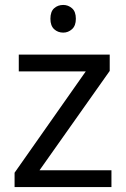

<svg xmlns="http://www.w3.org/2000/svg" viewBox="-20 -757 510 777"><path d="M431 0H39V-58L327 -468H56V-536H424V-470L140 -68H431ZM236 -737Q256 -737 271.5 -723.5Q287 -710 287 -681Q287 -653 271.5 -639Q256 -625 236 -625Q214 -625 199 -639Q184 -653 184 -681Q184 -710 199 -723.5Q214 -737 236 -737Z"/></svg>

Font: Noto Sans Historical
Style: Regular
Weight: 400
Designer: Monotype Design Team
Foundry: Monotype Imaging Inc.
Version: Version 2.013; ttfautohint (v1.8.4.7-5d5b)